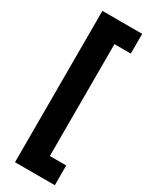

<svg xmlns="http://www.w3.org/2000/svg" viewBox="-241 -845 812 1036"><g transform="rotate(30 165.0 -326.5)"><path d="M310 145H62V-798H310V-675H208V22H310Z"/></g></svg>

Font: Kreadon
Style: Regular
Weight: 400
Designer: kohakuno
Foundry: StudioGnu
Version: Version 1.000;Glyphs 3.1.2 (3151)